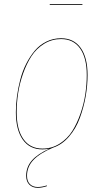

<svg xmlns="http://www.w3.org/2000/svg" viewBox="-20 -712 499 927"><path d="M377.9 -692.4V-688.5H220.2V-692.4ZM235.8 1Q172.9 27.3 141.6 60.1Q110.4 92.8 110.4 136.7Q110.4 163.1 124.5 177Q138.7 190.9 162.1 190.9Q182.6 190.9 206.5 183.1L206.1 187Q182.1 194.8 162.1 194.8Q137.2 194.8 121.8 179.7Q106.4 164.6 106.4 136.7Q106.4 94.2 134 62.7Q161.6 31.2 218.3 5.9Q200.2 9.3 185.1 9.3Q123 9.3 89.8 -38.1Q56.6 -85.4 56.6 -170.4Q56.6 -208 62 -247.6Q67.4 -287.1 77.9 -327.6Q88.4 -368.2 106.4 -403.8Q124.5 -439.5 147.9 -467.3Q171.4 -495.1 204.1 -511.2Q236.8 -527.3 274.9 -527.3Q336.4 -527.3 369.6 -480.7Q402.8 -434.1 402.8 -349.6Q402.8 -299.3 393.6 -246.6Q384.3 -193.8 365.5 -142.6Q346.7 -91.3 313 -52.2Q279.3 -13.2 235.8 1ZM60.5 -170.4Q60.5 -86.9 92.8 -40.8Q125 5.4 185.1 5.4Q230.5 5.4 267.8 -18.3Q305.2 -42 328.9 -79.3Q352.5 -116.7 368.9 -164.6Q385.3 -212.4 392.1 -258.8Q398.9 -305.2 398.9 -349.6Q398.9 -432.6 366.7 -478Q334.5 -523.4 274.9 -523.4Q230 -523.4 192.9 -500.5Q155.8 -477.5 131.8 -440.7Q107.9 -403.8 91.3 -356.4Q74.7 -309.1 67.6 -262.5Q60.5 -215.8 60.5 -170.4Z"/></svg>

Font: Fira Sans Compressed Four
Style: Italic
Weight: 100
Width: 3
Italic angle: -8°
Designer: Carrois Corporate & Edenspiekermann AG
Foundry: Carrois Corporate GbR & Edenspiekermann AG
Version: Version 4.203;PS 004.203;hotconv 1.0.88;makeotf.lib2.5.64775